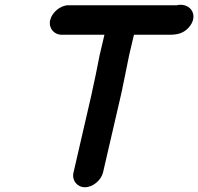

<svg xmlns="http://www.w3.org/2000/svg" viewBox="-20 -696 833 807"><path d="M239 -550H419L399 -465C393 -438 388 -407 382 -380C376 -356 370 -321 364 -296L289 29C281 62 304 91 337 91C370 91 405 62 413 29L488 -295C494 -319 500 -355 506 -381C512 -408 517 -438 523 -465L543 -550H695C727 -550 751 -557 771 -578C818 -627 784 -684 727 -675C726 -674 725 -674 724 -674H268C235 -674 199 -645 191 -612C183 -579 206 -550 239 -550Z"/></svg>

Font: Electronic
Style: ThkIt
Weight: 900
Version: Version 1.011